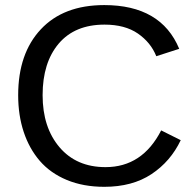

<svg xmlns="http://www.w3.org/2000/svg" viewBox="-20 -718 762 748"><path d="M387.2 -622.1Q271.5 -622.1 208.7 -548.1Q146 -474.1 146 -347.2Q146 -221.7 211.9 -144.3Q277.8 -66.9 391.1 -66.9Q534.7 -66.9 607.9 -210L684.1 -171.9Q644.5 -88.9 570.1 -39.6Q495.6 9.8 386.2 9.8Q304.7 9.8 240.5 -16.8Q176.3 -43.5 135 -91.3Q93.8 -139.2 72.3 -204.1Q50.8 -269 50.8 -347.2Q50.8 -509.8 139.2 -604Q227.5 -698.2 386.2 -698.2Q607.4 -698.2 678.2 -527.8L588.9 -499Q567.4 -552.7 517.1 -587.4Q466.8 -622.1 387.2 -622.1Z"/></svg>

Font: Libra Sans Modern
Style: Regular
Weight: 400
Foundry: Stefan Peev, Context Ltd
Version: Version 1.000